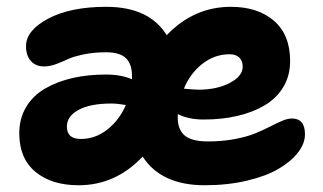

<svg xmlns="http://www.w3.org/2000/svg" viewBox="-20 -548 957 569"><path d="M212.9 1Q132.8 1 85 -38.8Q37.1 -78.6 37.1 -152.8Q37.1 -196.8 57.4 -230.7Q77.6 -264.6 113.3 -285.4Q148.9 -306.2 194.6 -316.7Q240.2 -327.1 293.9 -327.1Q338.9 -327.1 371.1 -313V-323.2Q371.1 -358.4 353 -375.7Q335 -393.1 294.9 -393.1Q257.3 -393.1 226.6 -386.5Q195.8 -379.9 179.7 -372.1Q163.6 -364.3 145.3 -357.7Q127 -351.1 110.8 -351.1Q85.9 -351.1 71.5 -367.2Q57.1 -383.3 57.1 -411.1Q57.1 -458 123 -492.9Q189 -527.8 294.9 -527.8Q421.9 -527.8 474.1 -443.8Q554.7 -527.8 664.1 -527.8Q744.1 -527.8 792 -486.3Q839.8 -444.8 839.8 -367.2Q839.8 -323.7 819.6 -290Q799.3 -256.3 763.9 -235.6Q728.5 -214.8 682.9 -204.3Q637.2 -193.8 584 -193.8Q538.1 -193.8 506.8 -210V-199.2Q506.8 -164.1 527.3 -146.5Q547.9 -128.9 596.2 -128.9Q639.6 -128.9 676.5 -136Q713.4 -143.1 737.3 -153.1Q761.2 -163.1 780.3 -172.9Q799.3 -182.6 815.7 -189.7Q832 -196.8 845.2 -196.8Q883.8 -196.8 883.8 -149.9Q883.8 -122.6 863 -95.9Q842.3 -69.3 805.4 -47.6Q768.6 -25.9 711.4 -12.5Q654.3 1 586.9 1Q457.5 1 402.8 -84Q322.8 1 212.9 1ZM660.2 -387.2Q616.2 -387.2 580.1 -359.1Q543.9 -331.1 524.9 -285.2Q558.6 -282.2 567.9 -282.2Q622.6 -282.2 660.9 -302.2Q699.2 -322.3 699.2 -350.1Q699.2 -367.7 689.2 -377.4Q679.2 -387.2 660.2 -387.2ZM178.2 -172.9Q178.2 -136.2 219.2 -136.2Q262.7 -136.2 298.1 -164.1Q333.5 -191.9 353 -236.8Q327.6 -241.2 310.1 -241.2Q247.6 -241.2 212.9 -222.4Q178.2 -203.6 178.2 -172.9Z"/></svg>

Font: Shantell Sans Irregular Bouncy
Style: Bold
Weight: 700
Designer: Stephen Nixon, Anya Danilova, Shantell Martin
Foundry: Arrow Type
Version: Version 1.006;[9816181b4]